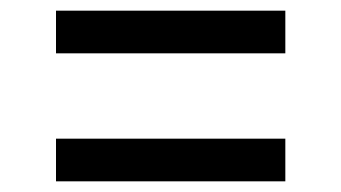

<svg xmlns="http://www.w3.org/2000/svg" viewBox="-20 -510 640 360"><path d="M85 -410V-490H515V-410ZM85 -170V-250H515V-170Z"/></svg>

Font: JetBrains Mono NL
Style: Regular
Weight: 400
Monospace: yes
Designer: Philipp Nurullin, Konstantin Bulenkov
Foundry: JetBrains
Version: Version 2.305; ttfautohint (v1.8.4.7-5d5b)